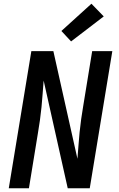

<svg xmlns="http://www.w3.org/2000/svg" viewBox="-20 -1009 640 1029"><path d="M27 0 148 -735H266L395 -158Q398 -193 400.5 -228.5Q403 -264 406.5 -299.5Q410 -335 415 -370.5Q420 -406 426 -441L474 -735H582L461 0H343L214 -577Q211 -542 208.5 -506.5Q206 -471 202.5 -435.5Q199 -400 194 -364.5Q189 -329 183 -294L135 0ZM361 -787 309 -843 470 -989 536 -921Z"/></svg>

Font: Iosevka Semibold Extended
Style: Italic
Weight: 600
Width: 7
Italic angle: -9°
Monospace: yes
Designer: Belleve Invis
Foundry: Belleve Invis
Version: Version 32.5.0; ttfautohint (v1.8.4)